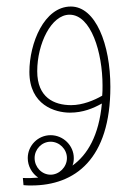

<svg xmlns="http://www.w3.org/2000/svg" viewBox="-20 -337 423 588"><path d="M76 231C210 231 318 150 318 -71C318 -201 273 -317 197 -317C115 -317 70 -204 70 -117C70 -15 149 8 194 8C234 8 265 -5 292 -20C283 78 248 137 202 170C205 163 206 155 206 147C206 109 174 77 135 77C96 77 65 109 65 147C65 172 78 194 97 207C82 208 66 209 50 208L52 230C60 231 68 231 76 231ZM94 -119C94 -203 137 -292 193 -292C259 -292 294 -176 294 -75C294 -64 294 -54 293 -44C269 -30 233 -15 198 -15C146 -15 94 -38 94 -119ZM135 198C108 198 86 175 86 147C86 120 108 97 135 97C162 97 185 120 185 147C185 175 161 198 135 198Z"/></svg>

Font: Noto Sans Arabic ExtCond Thin
Style: Regular
Weight: 100
Width: 2
Designer: Monotype Design Team, Nadine Chahine, Nizar Qandah and Khaled Hosny
Foundry: Monotype Imaging Inc.
Version: Version 2.012